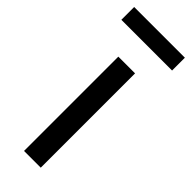

<svg xmlns="http://www.w3.org/2000/svg" viewBox="-264 -738 763 763"><g transform="rotate(45 117.5 -357.0)"><path d="M164 0H70V-530H164ZM-25 -714H260V-642H-25Z"/></g></svg>

Font: Roundo Medium
Style: Regular
Weight: 500
Designer: Namrata Goyal (Gurmukhi), Shiva Nallaperumal (Latin)
Foundry: Indian Type Foundry
Version: Version 1.000;PS 1.0;hotconv 1.0.88;makeotf.lib2.5.647800